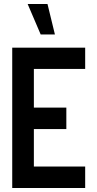

<svg xmlns="http://www.w3.org/2000/svg" viewBox="-20 -938 484 958"><path d="M183 -766 118 -918H217L254 -766ZM41 0V-700H405V-594H149V-401H311V-294H149V-107H405V0Z"/></svg>

Font: Stick No Bills SemiBold
Style: Regular
Weight: 600
Designer: Kosala Senevirathne, Siva Puranthara, Lasantha Premarathna, Tharique Azeez
Foundry: mooniak
Version: Version 2.000